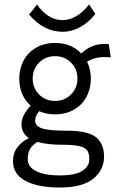

<svg xmlns="http://www.w3.org/2000/svg" viewBox="-20 -666 540 858"><path d="M449 -411Q401 -411 369 -390Q386 -356 386 -315Q386 -270 366.5 -233.5Q347 -197 310.5 -176Q274 -155 226 -155Q188 -155 155 -169Q137 -147 137 -127Q137 -103 167.5 -92.5Q198 -82 277 -82Q374 -82 409.5 -52.5Q445 -23 445 34Q445 93 397 132.5Q349 172 247 172Q149 172 93.5 142Q38 112 38 54Q38 18 58 -8Q78 -34 109 -49Q76 -71 76 -110Q76 -150 117 -194Q92 -216 79 -247Q66 -278 66 -315Q66 -359 85.5 -395.5Q105 -432 141.5 -453Q178 -474 226 -474Q299 -474 343 -427Q367 -449 392.5 -459.5Q418 -470 449 -470L466 -469L475 -410Q466 -411 449 -411ZM326 -315Q326 -357 297.5 -386Q269 -415 226 -415Q183 -415 154.5 -386Q126 -357 126 -315Q126 -273 154.5 -244Q183 -215 226 -215Q269 -215 297.5 -244Q326 -273 326 -315ZM262 -19Q190 -19 147 -32Q123 -16 113.5 1Q104 18 104 46Q104 80 142 99Q180 118 248 118Q314 118 346.5 98.5Q379 79 379 45Q379 21 370.5 7.5Q362 -6 337 -12.5Q312 -19 262 -19ZM110 -601 146 -646Q166 -615 195.5 -595.5Q225 -576 259 -576Q323 -576 378 -646L406 -604Q378 -567 339.5 -545.5Q301 -524 260 -524Q175 -524 110 -601Z"/></svg>

Font: Vazir Code
Style: Code
Weight: 400
Foundry: DejaVu fonts team - Redesigned by Saber Rastikerdar
Version: Version 1.1.2